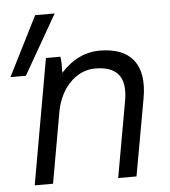

<svg xmlns="http://www.w3.org/2000/svg" viewBox="-67 -746 702 793"><g transform="rotate(-5 284.0 -350.0)"><path d="M45 0H121L173 -294C191 -393 258 -459 335 -459C426 -459 465 -413 447 -314L391 0H467L524 -318C549 -456 491 -531 360 -531C304 -531 249 -508 199 -453C200 -477 200 -504 197 -520H137ZM-16 -454H48L189 -700H108Z"/></g></svg>

Font: Fixel Text 20240404
Style: Italic
Weight: 400
Width: 4
Italic angle: -10°
Designer: AlfaBravo + MacPaw
Foundry: Kyrylo Tkachov, Marchela Mozhyna, Serhii Makarenko, Maria Weinstein, Zakhar Kryvoshyya
Version: Version 1.211;Glyphs 3.2 (3225)